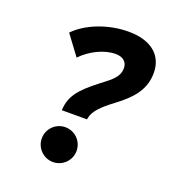

<svg xmlns="http://www.w3.org/2000/svg" viewBox="-130 -807 846 922"><g transform="rotate(20 293.0 -346.5)"><path d="M197.8 -238.8H326.7L328.1 -246.6C335 -282.2 365.2 -314 427.2 -360.4C509.3 -421.4 551.8 -477.5 551.8 -557.6C551.8 -648.9 484.9 -703.1 371.6 -703.1C268.1 -703.1 163.1 -662.6 103.5 -601.1L178.2 -500.5C225.6 -549.3 292 -581.1 349.1 -581.1C386.7 -581.1 409.2 -562 409.2 -529.8C409.2 -494.1 388.2 -471.2 349.6 -441.4C267.1 -377.4 207 -332.5 199.2 -253.4ZM242.7 9.8C292 9.8 331.5 -30.3 331.5 -79.1C331.5 -128.4 292 -168 242.7 -168C193.4 -168 153.8 -128.4 153.8 -79.1C153.8 -30.3 193.4 9.8 242.7 9.8Z"/></g></svg>

Font: Cascadia Mono PL
Style: Bold Italic
Weight: 700
Italic angle: -10°
Monospace: yes
Designer: Aaron Bell
Foundry: Saja Typeworks
Version: Version 2404.023